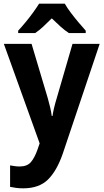

<svg xmlns="http://www.w3.org/2000/svg" viewBox="-20 -786 564 1046"><path d="M1 -547H152L240 -252Q247 -228 253 -202.5Q259 -177 262 -154H266Q269 -175 275 -200Q281 -225 289 -251L375 -547H523L322 51Q289 146 240.5 193Q192 240 106 240Q84 240 67 237.5Q50 235 35 232V115Q46 117 59.5 119Q73 121 87 121Q128 121 148.5 97Q169 73 185 27L196 -5ZM333 -766Q346 -743 366 -716.5Q386 -690 407.5 -664.5Q429 -639 447 -619V-606H355Q332 -621 309.5 -641.5Q287 -662 262 -686Q237 -661 215.5 -641Q194 -621 172 -606H79V-619Q97 -638 118.5 -664Q140 -690 160 -717.5Q180 -745 193 -766Z"/></svg>

Font: Noto Sans Khmer UI SemiCondensed
Style: Bold
Weight: 700
Width: 4
Designer: Danh Hong and the Monotype Design Team
Foundry: Monotype Imaging Inc.
Version: Version 2.002; ttfautohint (v1.8.4.7-5d5b)